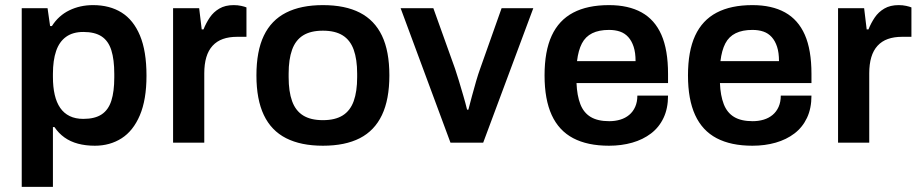

<svg xmlns="http://www.w3.org/2000/svg" viewBox="-20 -558 3595 751"><path d="M65 173V-526H166L176 -456H183Q209 -497 251 -517.5Q293 -538 344 -538Q409 -538 455.5 -509Q502 -480 527.5 -419Q553 -358 553 -262Q553 -168 527 -107Q501 -46 455.5 -17Q410 12 351 12Q315 12 285 4Q255 -4 232 -20.5Q209 -37 193 -61H187V173ZM306 -93Q351 -93 377.5 -110.5Q404 -128 415.5 -164Q427 -200 427 -255V-269Q427 -325 415.5 -361.5Q404 -398 377.5 -415.5Q351 -433 306 -433Q265 -433 238.5 -414Q212 -395 199.5 -358.5Q187 -322 187 -269V-257Q187 -218 194 -187.5Q201 -157 215.5 -136Q230 -115 252.5 -104Q275 -93 306 -93Z M657 0V-526H759L769 -443H776Q786 -468 800.5 -489.5Q815 -511 838 -524.5Q861 -538 894 -538Q910 -538 923.5 -535Q937 -532 944 -529V-414H907Q876 -414 852 -405.5Q828 -397 811.5 -379Q795 -361 787 -334Q779 -307 779 -271V0Z M1243 12Q1157 12 1099 -17.5Q1041 -47 1012 -108Q983 -169 983 -263Q983 -358 1012 -418.5Q1041 -479 1099 -508.5Q1157 -538 1243 -538Q1330 -538 1387.5 -508.5Q1445 -479 1474 -418.5Q1503 -358 1503 -263Q1503 -169 1474 -108Q1445 -47 1387.5 -17.5Q1330 12 1243 12ZM1243 -88Q1291 -88 1320.5 -106.5Q1350 -125 1363.5 -162.5Q1377 -200 1377 -256V-270Q1377 -326 1363.5 -363.5Q1350 -401 1320.5 -419.5Q1291 -438 1243 -438Q1195 -438 1165.5 -419.5Q1136 -401 1122.5 -363.5Q1109 -326 1109 -270V-256Q1109 -200 1122.5 -162.5Q1136 -125 1165.5 -106.5Q1195 -88 1243 -88Z M1742 0 1547 -526H1675L1760 -289Q1766 -272 1774.5 -243.5Q1783 -215 1792 -184.5Q1801 -154 1807 -129H1812Q1818 -152 1826 -182Q1834 -212 1842.5 -241Q1851 -270 1858 -289L1942 -526H2066L1870 0Z M2362 12Q2278 12 2222 -17.5Q2166 -47 2138 -108Q2110 -169 2110 -263Q2110 -358 2138 -418.5Q2166 -479 2222 -508.5Q2278 -538 2362 -538Q2438 -538 2489.5 -509.5Q2541 -481 2567 -422Q2593 -363 2593 -269V-233H2235Q2237 -184 2250 -150.5Q2263 -117 2290.5 -100.5Q2318 -84 2363 -84Q2386 -84 2406 -90Q2426 -96 2441 -108.5Q2456 -121 2464.5 -140Q2473 -159 2473 -184H2593Q2593 -134 2575.5 -97Q2558 -60 2526.5 -36Q2495 -12 2453 0Q2411 12 2362 12ZM2237 -319H2466Q2466 -352 2458.5 -375Q2451 -398 2437.5 -413Q2424 -428 2405 -434.5Q2386 -441 2362 -441Q2323 -441 2296.5 -428Q2270 -415 2256 -388Q2242 -361 2237 -319Z M2923 12Q2839 12 2783 -17.5Q2727 -47 2699 -108Q2671 -169 2671 -263Q2671 -358 2699 -418.5Q2727 -479 2783 -508.5Q2839 -538 2923 -538Q2999 -538 3050.5 -509.5Q3102 -481 3128 -422Q3154 -363 3154 -269V-233H2796Q2798 -184 2811 -150.5Q2824 -117 2851.5 -100.5Q2879 -84 2924 -84Q2947 -84 2967 -90Q2987 -96 3002 -108.5Q3017 -121 3025.5 -140Q3034 -159 3034 -184H3154Q3154 -134 3136.5 -97Q3119 -60 3087.5 -36Q3056 -12 3014 0Q2972 12 2923 12ZM2798 -319H3027Q3027 -352 3019.5 -375Q3012 -398 2998.5 -413Q2985 -428 2966 -434.5Q2947 -441 2923 -441Q2884 -441 2857.5 -428Q2831 -415 2817 -388Q2803 -361 2798 -319Z M3258 0V-526H3360L3370 -443H3377Q3387 -468 3401.5 -489.5Q3416 -511 3439 -524.5Q3462 -538 3495 -538Q3511 -538 3524.5 -535Q3538 -532 3545 -529V-414H3508Q3477 -414 3453 -405.5Q3429 -397 3412.5 -379Q3396 -361 3388 -334Q3380 -307 3380 -271V0Z"/></svg>

Font: Archivo SemiBold
Style: Regular
Weight: 600
Designer: Hector Gatti
Foundry: Omnibus-Type
Version: Version 2.001